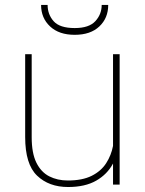

<svg xmlns="http://www.w3.org/2000/svg" viewBox="-20 -748 587 778"><path d="M438 0V-85.4Q414.6 -41.5 369.6 -15.9Q324.7 9.8 255.9 9.8Q178.2 9.8 130.1 -36.4Q82 -82.5 82 -192.9V-528.3H108.4V-191.9Q108.4 -127.4 127.4 -88.9Q146.5 -50.3 179.7 -33.4Q212.9 -16.6 254.9 -16.6Q313.5 -16.6 351.6 -35.6Q389.6 -54.7 410.2 -86.7Q430.7 -118.7 438 -156.7V-528.3H464.8V0ZM392.1 -728H418.5Q418.5 -674.8 382.6 -640.9Q346.7 -606.9 282.7 -606.9Q219.2 -606.9 182.9 -640.9Q146.5 -674.8 146.5 -728H172.9Q172.9 -689.5 197.5 -661.9Q222.2 -634.3 282.7 -634.3Q340.8 -634.3 366.5 -662.4Q392.1 -690.4 392.1 -728Z"/></svg>

Font: Vazirmatn FD Thin
Style: Regular
Weight: 100
Designer: Saber Rastikerdar
Foundry: Saber Rastikerdar
Version: Version 33.003